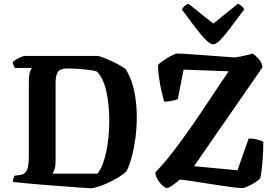

<svg xmlns="http://www.w3.org/2000/svg" viewBox="-20 -1005 1464 1026"><path d="M467 1Q440 0 394.5 -3.5Q349 -7 296 -11Q243 -15 192.5 -19Q142 -23 103.5 -27Q65 -31 49 -33Q49 -43 52 -52.5Q55 -62 58 -66L87 -70Q104 -72 114 -82Q124 -92 129 -112.5Q134 -133 134 -168V-565Q134 -595 137.5 -611.5Q141 -628 146 -634.5Q151 -641 151 -642H60Q56 -646 52.5 -655.5Q49 -665 48 -673Q54 -680 66 -687Q78 -694 91 -699.5Q104 -705 110 -706H504Q515 -704 535.5 -696Q556 -688 580.5 -676.5Q605 -665 625 -653.5Q645 -642 653 -634Q686 -578 698.5 -512.5Q711 -447 711 -381Q711 -319 703 -262.5Q695 -206 682.5 -161Q670 -116 656 -90Q639 -73 613 -57.5Q587 -42 559.5 -29Q532 -16 507.5 -8Q483 0 467 1ZM260 -77H500Q516 -95 528 -126Q540 -157 548 -195Q556 -233 560 -275.5Q564 -318 564 -359Q564 -400 560 -440.5Q556 -481 548 -517.5Q540 -554 526.5 -581.5Q513 -609 495 -624Q476 -629 451 -632Q426 -635 398 -637Q370 -639 340 -639Q302 -639 289.5 -620.5Q277 -602 277 -563V-142Q277 -119 271.5 -101.5Q266 -84 260 -77ZM873 0Q864 0 849 -13Q834 -26 822.5 -45.5Q811 -65 810 -84Q858 -133 906.5 -196.5Q955 -260 1004 -330.5Q1053 -401 1098 -469Q1127 -513 1153.5 -552.5Q1180 -592 1202 -624L961 -633L930 -475Q919 -470 898 -466Q877 -462 857 -462Q850 -487 842.5 -520Q835 -553 830 -589Q825 -625 824 -657Q830 -665 844.5 -675.5Q859 -686 875.5 -696Q892 -706 906 -712.5Q920 -719 927 -719Q935 -719 963.5 -717.5Q992 -716 1031.5 -713Q1071 -710 1112 -707Q1153 -704 1186.5 -701.5Q1220 -699 1235 -698Q1246 -699 1265.5 -703Q1285 -707 1303.5 -711.5Q1322 -716 1329 -719Q1343 -711 1360.5 -693Q1378 -675 1383 -646L1017 -117L1249 -95L1309 -265Q1334 -265 1356 -259Q1378 -253 1387 -248Q1387 -198 1384 -159Q1381 -120 1377.5 -92.5Q1374 -65 1370 -51Q1363 -44 1351 -35.5Q1339 -27 1324 -19Q1309 -11 1296 -5.5Q1283 0 1276 0Q1259 0 1223.5 -4.5Q1188 -9 1144.5 -15.5Q1101 -22 1058.5 -29Q1016 -36 984 -40.5Q952 -45 941 -45Q930 -36 916.5 -25.5Q903 -15 891 -7.5Q879 0 873 0ZM1119 -768Q1104 -768 1079 -793Q1054 -818 1022 -860.5Q990 -903 952 -954Q957 -964 966.5 -973Q976 -982 987 -985L1120 -879L1251 -985Q1261 -982 1271 -973Q1281 -964 1285 -955Q1246 -903 1214.5 -860.5Q1183 -818 1159 -793Q1135 -768 1119 -768Z"/></svg>

Font: Texturina Medium 12pt
Style: Bold
Weight: 700
Version: Version 1.002